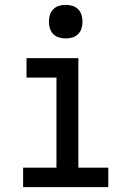

<svg xmlns="http://www.w3.org/2000/svg" viewBox="-20 -769 540 789"><path d="M75 0V-80H212V-450H89V-530H302V-80H425V0ZM250 -611Q236 -611 222.5 -615Q209 -619 199 -629Q189 -639 185 -652.5Q181 -666 181 -680Q181 -694 185 -707.5Q189 -721 199 -731Q209 -741 222.5 -745Q236 -749 250 -749Q264 -749 277.5 -745Q291 -741 301 -731Q311 -721 315 -707.5Q319 -694 319 -680Q319 -666 315 -652.5Q311 -639 301 -629Q291 -619 277.5 -615Q264 -611 250 -611Z"/></svg>

Font: Iosevka Slab Medium
Style: Regular
Weight: 500
Monospace: yes
Designer: Belleve Invis
Foundry: Belleve Invis
Version: Version 11.1.1; ttfautohint (v1.8.3)